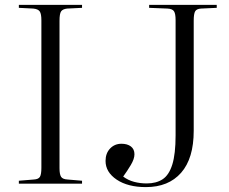

<svg xmlns="http://www.w3.org/2000/svg" viewBox="-20 -750 937 784"><path d="M57 0V-12L118 -17Q137 -18 143 -28Q149 -38 149 -65V-667Q149 -693 142.5 -703Q136 -713 116 -715L57 -718V-730H315V-718L254 -715Q236 -713 229.5 -703.5Q223 -694 223 -665V-63Q223 -38 229.5 -28Q236 -18 256 -17L315 -12V0ZM576 14Q502 14 456.5 -16.5Q411 -47 411 -93Q411 -124 429.5 -143.5Q448 -163 476 -163Q500 -163 514.5 -152Q529 -141 529 -120Q529 -101 514 -76Q499 -51 483 -29Q503 -14 527.5 -7.5Q552 -1 579 -1Q618 -1 644 -18Q670 -35 683.5 -78Q697 -121 697 -197V-668Q697 -694 690.5 -704Q684 -714 664 -715L589 -718V-730H865V-718L801 -715Q783 -714 777 -704Q771 -694 771 -665V-216Q771 -103 719.5 -44.5Q668 14 576 14Z"/></svg>

Font: Literata 72pt Light
Style: Regular
Weight: 300
Designer: Latin by Veronika Burian and Jose Scaglione. Greek by Irene Vlachou. Cyrillic by Vera Evstafieva.
Foundry: TypeTogether
Version: Version 3.002